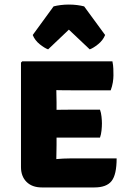

<svg xmlns="http://www.w3.org/2000/svg" viewBox="-20 -820 568 842"><path d="M72 -545.5 77.5 -551H227V-425Q227 -409 227.5 -398Q228 -387 228 -371.5V-184Q228 -165.5 227.5 -153.5Q227 -141.5 227 -123.5V2H163.5Q121 2 96.5 -22.2Q72 -46.5 72 -87.5ZM418.5 -339Q423.5 -325.5 425.2 -308.2Q427 -291 427 -279Q427 -265 425.2 -247.8Q423.5 -230.5 418.5 -216.5H290.5Q279 -216.5 256.5 -216.5Q234 -216.5 210.8 -216.8Q187.5 -217 173 -217.5V-337Q187.5 -337.5 210.8 -338Q234 -338.5 256.5 -338.8Q279 -339 290.5 -339ZM473 -551Q476.5 -534 477 -518.5Q477.5 -503 477.5 -489Q477.5 -475.5 474.8 -458.5Q472 -441.5 465.5 -424H290.5Q279 -424 256.5 -424.2Q234 -424.5 210.8 -425Q187.5 -425.5 173 -426V-551ZM491.5 -125.5Q491.5 -54 469.2 -26Q447 2 394 2H175V-119.5Q204 -120.5 222.2 -122Q240.5 -123.5 256.8 -124.5Q273 -125.5 296 -125.5ZM349 -792 441 -666.5Q431.5 -643 410.2 -626Q389 -609 373.5 -603.5L282 -690L191 -603.5Q175.5 -609 154.2 -626Q133 -643 123.5 -666.5L215 -792Q228.5 -795.5 246 -797.8Q263.5 -800 282 -800Q300.5 -800 318 -797.8Q335.5 -795.5 349 -792Z"/></svg>

Font: Signika SC
Style: Regular
Weight: 300
Designer: Anna Giedryś
Foundry: Anna Giedryś
Version: Version 2.000